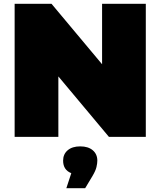

<svg xmlns="http://www.w3.org/2000/svg" viewBox="-20 -720 844 1010"><path d="M57 0V-700H251L517 -382V-700H747V0H553L287 -318V0ZM329 270 355 191Q312 174 312 125Q312 91 336 70.5Q360 50 402 50Q444 50 468 70.5Q492 91 492 125Q492 139 487.5 158.5Q483 178 467 205L428 270Z"/></svg>

Font: Montserrat Black
Style: Regular
Weight: 900
Designer: Julieta Ulanovsky
Foundry: Julieta Ulanovsky
Version: Version 9.000; ttfautohint (v1.8.4.7-5d5b)